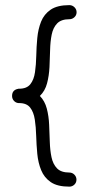

<svg xmlns="http://www.w3.org/2000/svg" viewBox="-20 -736 384 738"><path d="M273.9 -45.4Q273.9 -34.2 265.9 -26.4Q257.8 -18.6 246.6 -18.6Q200.7 -18.6 175.3 -35.9Q149.9 -53.2 138.2 -82Q126.5 -110.8 123.3 -145Q120.1 -179.2 119.1 -213.4Q118.2 -247.6 113.8 -276.4Q109.4 -305.2 95.9 -322.5Q82.5 -339.8 53.7 -339.8Q52.2 -339.8 50.8 -339.8Q50.8 -339.8 50.8 -339.8Q40.5 -340.8 33.4 -348.6Q26.4 -356.4 26.4 -367.2Q26.4 -388.7 46.9 -394Q46.9 -394 47.4 -394Q48.3 -394.5 49.3 -394.5Q49.8 -394.5 50.3 -395Q50.8 -395 51.8 -395Q52.7 -395 53.7 -395Q83 -395 96.7 -412.4Q110.4 -429.7 114.5 -458.5Q118.7 -487.3 119.4 -521.5Q120.1 -555.7 123.3 -589.8Q126.5 -624 137.9 -652.8Q149.4 -681.6 175 -699Q200.7 -716.3 246.6 -716.3Q257.8 -716.3 266.1 -708.3Q274.4 -700.2 274.4 -689Q274.4 -677.7 266.1 -669.9Q257.8 -662.1 246.6 -662.1Q215.3 -662.1 199.7 -646Q184.1 -629.9 178.7 -603Q173.3 -576.2 172.6 -543.7Q171.9 -511.2 170.2 -478Q168.5 -444.8 160.9 -415.8Q153.3 -386.7 133.3 -367.2Q152.3 -347.7 159.9 -318.6Q167.5 -289.6 168.9 -256.3Q170.4 -223.1 171.4 -190.7Q172.4 -158.2 178 -131.6Q183.6 -105 199.2 -88.9Q214.8 -72.8 246.6 -72.8Q257.8 -72.8 265.9 -64.7Q273.9 -56.6 273.9 -45.4Z"/></svg>

Font: Mikhak-DS1-FD Light
Style: Regular
Weight: 300
Designer: Amin Abedi
Version: Version 3.2